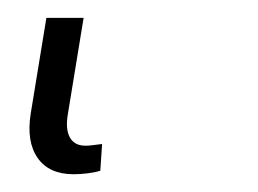

<svg xmlns="http://www.w3.org/2000/svg" viewBox="-20 28 288 214"><path d="M62 222.2Q34.7 222.2 22 204.1Q9.3 186 14.2 154.8L31.7 47.9H73.2L55.7 154.8Q52.7 171.9 57.9 181.2Q63 190.4 75.2 190.4Q79.6 190.4 84.2 189.7Q88.9 189 93.8 188.5L91.8 218.3Q85.9 220.2 77.6 221.2Q69.3 222.2 62 222.2Z"/></svg>

Font: Inter ExtraLight
Style: Italic
Weight: 250
Italic angle: -9.3988°
Designer: Rasmus Andersson
Foundry: rsms
Version: Version 4.001;git-66647c0bb